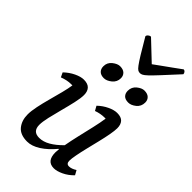

<svg xmlns="http://www.w3.org/2000/svg" viewBox="-272 -986 1083 1083"><g transform="rotate(45 269.0 -444.5)"><path d="M176 12Q121 12 95.5 -19.5Q70 -51 70 -99Q70 -126 78 -164.5Q86 -203 97.5 -245Q109 -287 119 -326Q129 -365 133 -393Q129 -393 123 -393Q107 -393 90 -389.5Q73 -386 55 -379L42 -406Q69 -432 100.5 -447Q132 -462 156 -462Q188 -462 203 -446Q218 -430 218 -401Q218 -376 209 -336Q200 -296 188 -251.5Q176 -207 167 -167.5Q158 -128 158 -104Q158 -51 209 -51Q241 -51 274 -70Q307 -89 341 -124Q348 -164 359.5 -213Q371 -262 382 -309.5Q393 -357 398 -393Q394 -393 388 -393Q374 -393 357.5 -390Q341 -387 325 -381L310 -408Q336 -433 367 -447.5Q398 -462 422 -462Q454 -462 468.5 -446Q483 -430 483 -401Q483 -382 477 -349Q471 -316 461.5 -277Q452 -238 442.5 -199Q433 -160 427 -128.5Q421 -97 421 -81Q421 -56 442 -56Q462 -56 487 -72L502 -45Q476 -18 444.5 -3Q413 12 389 12Q332 12 332 -58Q332 -69 334 -85H331Q294 -40 253.5 -14Q213 12 176 12ZM424 -547Q399 -547 387 -559.5Q375 -572 375 -592Q375 -623 398 -641.5Q421 -660 441 -660Q466 -660 479 -647.5Q492 -635 492 -615Q492 -584 469 -565.5Q446 -547 424 -547ZM229 -547Q205 -547 192.5 -559.5Q180 -572 180 -593Q180 -623 203.5 -641.5Q227 -660 247 -660Q272 -660 285 -647.5Q298 -635 298 -615Q298 -585 274.5 -566Q251 -547 229 -547ZM353 -711Q344 -711 336.5 -715.5Q329 -720 317 -736Q305 -752 284 -786Q263 -820 228 -880Q228 -888 236 -894.5Q244 -901 252 -901Q297 -858 327 -830Q357 -802 365 -794Q378 -804 405 -823Q432 -842 461.5 -863.5Q491 -885 513 -901Q520 -901 525.5 -894.5Q531 -888 531 -880Q476 -820 444.5 -786Q413 -752 396 -736Q379 -720 370 -715.5Q361 -711 353 -711Z"/></g></svg>

Font: Petrona Medium
Style: Italic
Weight: 500
Italic angle: -9°
Designer: Ringo R. Seeber
Foundry: Ringo R. Seeber
Version: Version 2.001; ttfautohint (v1.8.3)